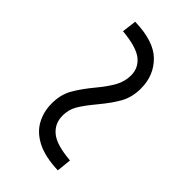

<svg xmlns="http://www.w3.org/2000/svg" viewBox="0 -687 602 602"><g transform="rotate(-45 301.5 -385.5)"><path d="M319 -406Q349 -381 373.5 -367.5Q398 -354 425 -354Q458 -354 478.5 -379.5Q499 -405 505 -470L553 -464Q551 -379 513 -341Q475 -303 418 -303Q380 -303 351.5 -318.5Q323 -334 287 -364Q252 -393 231 -405Q210 -417 184 -417Q149 -417 127.5 -391Q106 -365 101 -301L52 -306Q54 -364 72 -399.5Q90 -435 120 -451.5Q150 -468 187 -468Q226 -468 255 -451.5Q284 -435 319 -406Z"/></g></svg>

Font: Noto Serif TC
Style: Bold
Weight: 700
Designer: Ryoko NISHIZUKA 西塚涼子 (kana & ideographs); Frank Grießhammer (Latin, Greek & Cyrillic); Wenlong ZHANG 张文龙 (bopomofo); San
Foundry: Adobe
Version: Version 2.002-H1;hotconv 1.1.0;makeotfexe 2.6.0